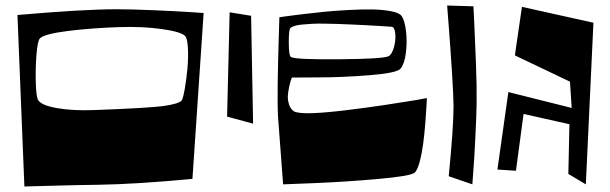

<svg xmlns="http://www.w3.org/2000/svg" viewBox="-20 -675 2233 703"><path d="M43.9 -620.1Q284.7 -641.1 406.2 -641.1Q460.4 -641.1 540.3 -637.7Q620.1 -634.3 672.9 -630.9L725.6 -627.4L684.6 -20Q476.6 -0.5 341.8 1.5Q267.1 2.4 189.7 4.6Q112.3 6.8 69.3 7.8ZM126 -534.2Q117.7 -525.9 113.5 -474.4Q109.4 -422.9 111.1 -370.6Q112.8 -318.4 120.1 -307.6Q133.3 -288.6 190.7 -278.8Q248 -269 325.7 -272Q520 -279.3 577.1 -286.6Q636.2 -294.9 645.5 -307.6Q650.4 -314.9 656.5 -349.6Q662.6 -384.3 666.3 -424.1Q669.9 -463.9 668 -499.8Q666 -535.6 657.2 -543.9Q641.1 -559.1 571 -568.8Q501 -578.6 416 -575.7Q314 -572.3 228 -561.5Q142.1 -550.8 126 -534.2Z M820.8 -629.9 899.4 -617.2 906.7 -222.2 811.5 -248Z M1002.9 -611.8Q1011.2 -613.3 1026.1 -615.2Q1041 -617.2 1084 -622.6Q1127 -627.9 1166.7 -631.8Q1206.5 -635.7 1256.6 -638.4Q1306.6 -641.1 1344.5 -640.4Q1382.3 -639.6 1412.4 -633.8Q1442.4 -627.9 1450.7 -616.2Q1461.9 -600.1 1466.6 -561Q1471.2 -522 1466.1 -481.4Q1460.9 -440.9 1446.8 -423.8Q1433.6 -407.7 1334 -399.7Q1234.4 -391.6 1141.6 -391.6L1048.8 -391.1Q1047.4 -387.2 1044.9 -380.6Q1042.5 -374 1038.6 -356.2Q1034.7 -338.4 1033.9 -323.2Q1033.2 -308.1 1038.6 -291.7Q1043.9 -275.4 1056.6 -267.1Q1073.7 -258.8 1124.8 -260.7Q1175.8 -262.7 1247.6 -271.5Q1319.3 -280.3 1385 -290Q1450.7 -299.8 1497.1 -307.6L1543 -315.9Q1542.5 -306.2 1541.7 -289.3Q1541 -272.5 1537.6 -228.5Q1534.2 -184.6 1529.5 -149.4Q1524.9 -114.3 1516.4 -82Q1507.8 -49.8 1497.1 -42Q1480 -29.8 1359.9 -19.3Q1239.7 -8.8 1127.9 -4.4L1016.6 0Q1003.9 -173.8 998 -247.1Q995.6 -290.5 996.8 -371.6Q998 -452.6 1000.5 -532.2ZM1413.1 -577.1Q1398.9 -578.1 1366 -580.1Q1333 -582 1314.7 -583Q1296.4 -584 1264.6 -585.4Q1232.9 -586.9 1213.4 -587.4Q1193.8 -587.9 1167.5 -588.4Q1141.1 -588.9 1124 -587.9Q1106.9 -586.9 1089.4 -585.4Q1071.8 -584 1060.8 -580.8Q1049.8 -577.6 1043.9 -573.2Q1037.1 -568.4 1037.4 -518.8Q1037.6 -469.2 1045.9 -465.8Q1066.4 -456.5 1225.1 -458Q1383.8 -459.5 1402.8 -469.2Q1415 -475.6 1422.4 -502Q1429.7 -528.3 1427.2 -552.5Q1424.8 -576.7 1413.1 -577.1Z M1623 -29.8Q1640.6 -208.5 1640.6 -286.1Q1640.6 -320.3 1634.8 -412.6Q1628.9 -504.9 1623 -579.6L1617.2 -654.8L1713.4 -651.9Q1713.9 -642.6 1715.1 -619.4Q1716.3 -596.2 1716.8 -582.5Q1718.8 -542 1722.7 -443.4Q1726.1 -356.9 1725.1 -293.9Q1724.6 -253.4 1720.2 -167Q1716.8 -93.8 1712.9 -46.9L1709.5 0Z M2066.9 -376 1865.2 -472.2 1891.1 -649.9 2152.8 -591.8 2125 0 2061 -38.1 2064.9 -220.2 1897 -257.8 1869.1 -49.8 1801.3 -54.2 1841.3 -337.9 2073.2 -279.8Z"/></svg>

Font: Some Time Later
Style: Regular
Weight: 400
Version: Version 003.300